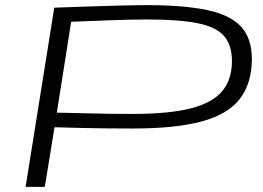

<svg xmlns="http://www.w3.org/2000/svg" viewBox="-20 -730 1027 750"><path d="M80 0 192 -700Q278 -703 337 -705Q396 -707 436.5 -708Q477 -709 504 -709.5Q531 -710 552 -710Q699 -710 790 -690.5Q881 -671 922.5 -625Q964 -579 964 -498Q963 -404 917 -344Q871 -284 769 -256Q667 -228 499 -228Q445 -228 399.5 -228.5Q354 -229 305.5 -230Q257 -231 193 -233L155 0ZM258 -645 202 -290Q265 -289 313 -287.5Q361 -286 405.5 -285.5Q450 -285 500 -285Q642 -285 726.5 -307Q811 -329 848.5 -374.5Q886 -420 886 -491Q886 -555 854 -590.5Q822 -626 749 -640Q676 -654 554 -654Q518 -654 479.5 -653Q441 -652 388 -650Q335 -648 258 -645Z"/></svg>

Font: Georama ExtraExtended Light
Style: Italic
Weight: 300
Width: 8
Italic angle: -9°
Designer: Jean-Baptiste Levee
Foundry: Production Type
Version: Version 1.000